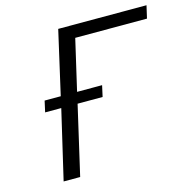

<svg xmlns="http://www.w3.org/2000/svg" viewBox="-103 -796 889 897"><g transform="rotate(-15 341.5 -347.5)"><path d="M96 -334 108 -388H186L256 -695H683L669 -634H322L265 -388H386L374 -334H253L176 0H96L174 -334Z"/></g></svg>

Font: Coval
Style: ExtraLight Italic
Weight: 200
Foundry: Context Ltd
Version: Version 001.000